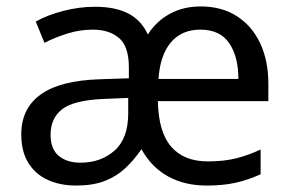

<svg xmlns="http://www.w3.org/2000/svg" viewBox="-20 -566 904 596"><path d="M603 -546Q668 -546 715 -516Q762 -486 787.5 -432Q813 -378 813 -306V-252H470Q472 -156 511.5 -110.5Q551 -65 625 -65Q675 -65 713 -74.5Q751 -84 789 -102V-25Q749 -7 710.5 1.5Q672 10 622 10Q553 10 501.5 -18.5Q450 -47 419 -103Q396 -69 368.5 -43.5Q341 -18 304.5 -4Q268 10 216 10Q168 10 129.5 -7Q91 -24 68.5 -59.5Q46 -95 46 -149Q46 -229 106 -272.5Q166 -316 290 -320L380 -323V-357Q380 -422 349.5 -448Q319 -474 268 -474Q228 -474 189.5 -462Q151 -450 118 -433L91 -499Q126 -519 176 -532Q226 -545 275 -545Q337 -545 377.5 -524.5Q418 -504 439 -459Q465 -500 507 -523Q549 -546 603 -546ZM303 -259Q209 -255 173 -227Q137 -199 137 -148Q137 -103 162.5 -82Q188 -61 230 -61Q293 -61 335.5 -98.5Q378 -136 378 -214V-262ZM602 -474Q544 -474 510.5 -434.5Q477 -395 472 -321H720Q720 -390 691.5 -432Q663 -474 602 -474Z"/></svg>

Font: Noto Naskh Arabic
Style: Regular
Weight: 400
Designer: Monotype Design Team, David Williams, Mohamad Dakak and Nizar Qandah
Foundry: Monotype Imaging Inc.
Version: Version 2.013